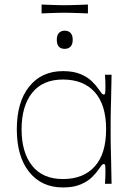

<svg xmlns="http://www.w3.org/2000/svg" viewBox="-20 -809 594 845"><path d="M257 16Q163 16 108.5 -52Q54 -120 54 -240Q54 -360 108.5 -428Q163 -496 257 -496Q303 -496 334 -483Q365 -470 384 -451.5Q403 -433 413 -418Q424 -402 428 -397.5Q432 -393 437 -393Q442 -393 443 -400.5Q444 -408 444 -430Q444 -439 443.5 -452.5Q443 -466 442 -480H471Q470 -414 469 -376.5Q468 -339 467.5 -317.5Q467 -296 467 -280Q467 -264 467 -240Q467 -216 467 -200Q467 -184 467.5 -162.5Q468 -141 469 -103.5Q470 -66 471 0H442Q443 -14 443.5 -28Q444 -42 444 -53Q444 -73 443 -80Q442 -87 437 -87Q432 -87 428 -82.5Q424 -78 413 -62Q403 -47 384 -28.5Q365 -10 334 3Q303 16 257 16ZM257 -21Q347 -21 397 -76.5Q447 -132 447 -240Q447 -348 397 -403.5Q347 -459 257 -459Q168 -459 121.5 -400.5Q75 -342 75 -240Q75 -138 121.5 -79.5Q168 -21 257 -21ZM265 -594Q230 -594 230 -634Q230 -654 239.5 -664Q249 -674 265 -674Q281 -674 290.5 -664Q300 -654 300 -634Q300 -614 290.5 -604Q281 -594 265 -594ZM163 -750V-789Q185 -788 202.5 -787.5Q220 -787 235 -786.5Q250 -786 264 -786Q279 -786 294 -786.5Q309 -787 327 -787.5Q345 -788 367 -789V-750Q345 -751 327 -751.5Q309 -752 293.5 -752.5Q278 -753 263 -753Q249 -753 234.5 -752.5Q220 -752 202.5 -751.5Q185 -751 163 -750Z"/></svg>

Font: Ojuju ExtraLight
Style: Regular
Weight: 200
Designer: Chisaokwu Joboson, Mirko Velimirovic
Foundry: Udi Foundry
Version: Version 1.000